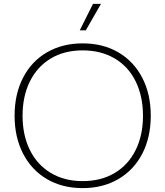

<svg xmlns="http://www.w3.org/2000/svg" viewBox="-20 -959 850 987"><path d="M55 -364Q55 -475 98.5 -559.5Q142 -644 221.5 -690Q301 -736 405 -736Q510 -736 589 -689.5Q668 -643 711.5 -559Q755 -475 755 -364Q755 -253 711.5 -169Q668 -85 588.5 -38.5Q509 8 405 8Q300 8 221 -38.5Q142 -85 98.5 -169.5Q55 -254 55 -364ZM715 -364Q715 -464 677.5 -540.5Q640 -617 569.5 -658.5Q499 -700 405 -700Q310 -700 240.5 -658Q171 -616 133.5 -540Q96 -464 96 -364Q96 -264 133.5 -188Q171 -112 241 -70Q311 -28 405 -28Q500 -28 570 -70Q640 -112 677.5 -188Q715 -264 715 -364ZM458 -939H499L421 -803H390Z"/></svg>

Font: Mona Sans VF XLt
Style: Regular
Weight: 200
Designer: Deni Anggara
Foundry: GitHub
Version: Version 2.000;Glyphs 3.2.3 (3260)